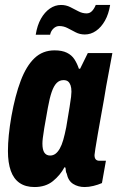

<svg xmlns="http://www.w3.org/2000/svg" viewBox="-20 -742 473 774"><path d="M119 12Q83 12 59 -4.5Q35 -21 23.5 -53.5Q12 -86 12 -133Q12 -163 15.5 -198Q19 -233 26 -273Q41 -357 63.5 -416.5Q86 -476 119 -507.5Q152 -539 200 -539Q230 -539 249.5 -529.5Q269 -520 280 -503Q291 -486 298 -465H303L334 -528H433L408 -394Q405 -373 399 -340Q393 -307 386.5 -270.5Q380 -234 374 -200Q368 -166 364.5 -143Q361 -120 361 -117Q361 -105 366 -99.5Q371 -94 380 -94H407L391 -4Q375 3 356.5 7.5Q338 12 321 12Q295 12 275 -0.5Q255 -13 249 -42Q246 -47 245.5 -53Q245 -59 244 -66L240 -68Q223 -36 193.5 -12Q164 12 119 12ZM182 -115Q194 -115 203.5 -122Q213 -129 221 -143Q229 -157 235 -178Q241 -199 247 -229Q256 -283 260.5 -310.5Q265 -338 266.5 -351.5Q268 -365 268 -372Q268 -388 264.5 -398Q261 -408 254.5 -413.5Q248 -419 236 -419Q220 -419 208.5 -407.5Q197 -396 188.5 -371.5Q180 -347 173 -308Q163 -254 158.5 -226Q154 -198 152.5 -185Q151 -172 151 -163Q151 -138 159 -126.5Q167 -115 182 -115ZM124 -602Q130 -640 145 -666.5Q160 -693 181 -707.5Q202 -722 226 -722Q246 -722 263 -713.5Q280 -705 296 -696.5Q312 -688 329 -688Q342 -688 351 -697.5Q360 -707 366 -722H424Q418 -685 403 -658.5Q388 -632 367 -617.5Q346 -603 322 -603Q302 -603 285.5 -611.5Q269 -620 253 -628.5Q237 -637 219 -637Q206 -637 195.5 -627Q185 -617 182 -602Z"/></svg>

Font: Archivo ExtraCondensed ExtraBold
Style: Italic
Weight: 800
Width: 2
Italic angle: -10°
Designer: Hector Gatti
Foundry: Omnibus-Type
Version: Version 2.001